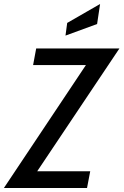

<svg xmlns="http://www.w3.org/2000/svg" viewBox="-60 -943 620 963"><path d="M-40.5 0 393.5 -650.5 411 -616.5H106L121.5 -700H539L103.5 -49.5L86 -84H392.5L376.5 0ZM268.5 -764.5 277 -828 442 -923 427 -822.5Z"/></svg>

Font: Cabin
Style: Italic
Weight: 400
Width: 4
Italic angle: -10°
Designer: Pablo Impallari
Foundry: Pablo Impallari. http://www.impallari.com Igino Marini. http://www.ikern.com
Version: Version 3.001